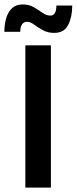

<svg xmlns="http://www.w3.org/2000/svg" viewBox="-45 -857 350 877"><path d="M70.8 0V-650H187.5V0ZM-25 -711.7Q-25 -744.2 -17.1 -772.5Q-9.2 -800.8 9.2 -818.8Q27.5 -836.7 59.2 -836.7Q88.3 -836.7 110 -823.8Q131.7 -810.8 149.6 -798.3Q167.5 -785.8 185 -785.8Q212.5 -785.8 212.5 -831.7H285Q285 -780.8 266.7 -743.8Q248.3 -706.7 202.5 -706.7Q173.3 -706.7 150.8 -719.2Q128.3 -731.7 110.8 -744.6Q93.3 -757.5 77.5 -757.5Q64.2 -757.5 55.8 -745.8Q47.5 -734.2 47.5 -711.7Z"/></svg>

Font: Familjen Grotesk GF Medium
Style: Regular
Weight: 500
Designer: Anders Wikstroem, Jonas Baeckman, Matilda Gysing, Kristian Moeller
Foundry: Familjen STHLM AB
Version: Version 2.000; Beta; Release 4; Build 6